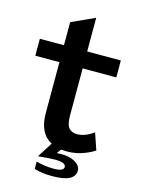

<svg xmlns="http://www.w3.org/2000/svg" viewBox="-128 -822 747 1014"><g transform="rotate(15 245.0 -315.0)"><path d="M268.6 -749V-564.9H452.6V-472.2H268.6V-219.2Q268.6 -171.9 279.8 -153.8Q294.9 -128.9 330.1 -128.9Q372.6 -128.9 419.4 -163.1L450.7 -71.8Q378.4 -26.9 301.8 -26.9Q287.1 -26.9 269.5 -28.8L252.4 -4.9Q268.1 -5.9 275.9 -5.9Q321.3 -5.9 348.1 8.8Q383.8 27.8 383.8 56.2Q383.8 119.1 260.3 119.1Q204.1 119.1 161.6 106V65.9Q210 79.1 256.3 79.1Q312 79.1 312 55.7Q312 30.8 252.4 30.8Q218.3 30.8 160.6 37.1L213.4 -45.9Q141.6 -84 141.6 -192.9V-472.2H9.8V-564.9H141.6V-690.9Z"/></g></svg>

Font: FORM UDPGothic
Style: Bold
Weight: 700
Foundry: Pronama LLC
Version: Version 1.051